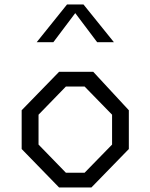

<svg xmlns="http://www.w3.org/2000/svg" viewBox="-20 -822 660 842"><path d="M239 0H381L545 -168.5V-338.5L389 -507H239L75 -338.5V-168.5ZM141 -637H214L310 -764.5L406 -637H479.5L346 -802.5H274ZM149 -188V-319L269 -442.5H351L471.5 -319V-188L351 -64.5H269Z"/></svg>

Font: Monaspace Krypton Light
Style: Regular
Weight: 300
Designer: Riley Cran & the Lettermatic Team
Foundry: Lettermatic
Version: Version 1.101 (Monaspace Krypton)